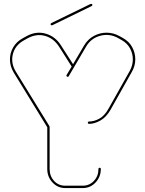

<svg xmlns="http://www.w3.org/2000/svg" viewBox="-20 -955 737 975"><path d="M311 0Q273 0 246.5 -28.5Q220 -57 220 -97V-309L50 -586Q31 -618 30.5 -651.5Q30 -685 47 -714.5Q64 -744 96 -761L116 -772Q164 -798 212.5 -784Q261 -770 290 -724L351 -629L407 -724Q426 -756 456.5 -772.5Q487 -789 521.5 -789Q556 -789 588 -771L604 -762Q635 -745 651 -716Q667 -687 667 -653.5Q667 -620 649 -589L541 -397Q519 -359 489 -342.5Q459 -326 433 -326Q426 -326 426 -332Q426 -338 433 -338Q458 -338 484.5 -352.5Q511 -367 531 -403L639 -595Q654 -622 654.5 -652Q655 -682 640.5 -709Q626 -736 597 -752L581 -761Q537 -786 489.5 -773.5Q442 -761 417 -718L329 -568Q328 -565 324 -565Q321 -565 318.5 -567.5Q316 -570 318 -574L344 -617L280 -718Q253 -760 209.5 -772.5Q166 -785 121 -761L103 -751Q57 -726 45.5 -680.5Q34 -635 60 -592L230 -316Q232 -313 232 -309V-97Q232 -61 254.5 -36.5Q277 -12 311 -12H400Q434 -12 457 -36.5Q480 -61 480 -97Q480 -103 486 -103Q492 -103 492 -97Q492 -57 465.5 -28.5Q439 0 400 0ZM246 -827Q243 -826 240 -827Q237 -828 237 -832Q237 -836 241 -838L438 -934Q442 -936 445.5 -935Q449 -934 449 -930Q449 -926 445 -924Z"/></svg>

Font: Moirai One
Style: Regular
Weight: 400
Designer: Jiyeon Park
Foundry: JAMO
Version: Version 1.000; ttfautohint (v1.8.4.7-5d5b);gftools[0.9.29]